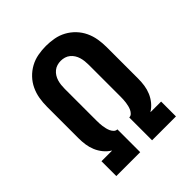

<svg xmlns="http://www.w3.org/2000/svg" viewBox="-203 -875 1006 1006"><g transform="rotate(-45 300.0 -371.5)"><path d="M79 0V-110H157V-111Q136 -124 120.5 -143Q105 -162 95.5 -184.5Q86 -207 82.5 -231Q79 -255 79 -280V-514Q79 -544 84 -574Q89 -604 102 -631.5Q115 -659 136 -681Q157 -703 183.5 -717.5Q210 -732 240 -737.5Q270 -743 300 -743Q330 -743 360 -737.5Q390 -732 416.5 -717.5Q443 -703 464 -681Q485 -659 498 -631.5Q511 -604 516 -574Q521 -544 521 -514V-280Q521 -255 517.5 -231Q514 -207 504.5 -184.5Q495 -162 479.5 -143Q464 -124 443 -111V-110H521V0H344V-169Q355 -169 363 -177Q371 -185 375.5 -195Q380 -205 382.5 -215.5Q385 -226 386.5 -236.5Q388 -247 388.5 -258Q389 -269 389 -280V-514Q389 -528 387.5 -542Q386 -556 382 -569.5Q378 -583 370.5 -595Q363 -607 352 -616Q341 -625 327.5 -629Q314 -633 300 -633Q286 -633 272.5 -629Q259 -625 248 -616Q237 -607 229.5 -595Q222 -583 218 -569.5Q214 -556 212.5 -542Q211 -528 211 -514V-280Q211 -269 211.5 -258Q212 -247 213.5 -236.5Q215 -226 217.5 -215.5Q220 -205 224.5 -195Q229 -185 237 -177Q245 -169 256 -169V0Z"/></g></svg>

Font: Iosevka Extrabold Extended
Style: Regular
Weight: 800
Width: 7
Monospace: yes
Designer: Belleve Invis
Foundry: Belleve Invis
Version: Version 32.5.0; ttfautohint (v1.8.4)